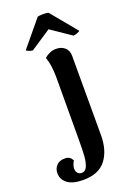

<svg xmlns="http://www.w3.org/2000/svg" viewBox="-286 -806 755 1098"><g transform="rotate(-20 92.0 -257.0)"><path d="M-106 141Q-106 114 -88.5 95Q-71 76 -38 76Q-21 76 -10.5 82.5Q0 89 8 104Q-7 129 -7 149Q-7 167 2.5 177Q12 187 26 187Q49 187 59.5 162Q70 137 72.5 100Q75 63 75 -1L76 -374Q76 -453 58 -501Q72 -514 90.5 -522Q109 -530 130 -530Q162 -530 182.5 -511.5Q203 -493 203 -462V22Q203 114 159.5 171Q116 228 21 228Q-42 228 -74 204Q-106 180 -106 141ZM-35 -582 94 -738Q102 -742 129 -742Q153 -742 161 -738L290 -582Q289 -578 274 -572.5Q259 -567 250 -567L128 -650L3 -567Q-6 -567 -20 -572.5Q-34 -578 -35 -582Z"/></g></svg>

Font: Arima Madurai Black
Style: Regular
Weight: 900
Designer: Joana Correia and Natanael Gama
Foundry: NDISCOVER
Version: Version 1.019